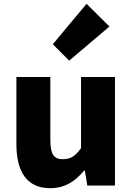

<svg xmlns="http://www.w3.org/2000/svg" viewBox="-20 -973 694 1007"><path d="M243 14C321 14 374 -22 421 -78H425L438 0H583V-569H405V-196C375 -154 350 -138 310 -138C265 -138 244 -160 244 -239V-569H66V-217C66 -75 119 14 243 14ZM343 -655 554 -834 434 -953 257 -741Z"/></svg>

Font: Noto Sans T Chinese Black
Style: Bold
Weight: 900
Designer: Ryoko NISHIZUKA (kana & ideographs); Paul D. Hunt (Latin, Greek & Cyrillic); Wenlong ZHANG (bopomofo); Sandoll Communica
Foundry: Adobe Systems Incorporated
Version: Version 1.000;PS 1;hotconv 1.0.78;makeotf.lib2.5.61930